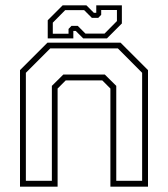

<svg xmlns="http://www.w3.org/2000/svg" viewBox="-20 -700 630 720"><path d="M55 0V-437L158 -540H432L535 -437V0H394V-368L363.5 -398.5H226.5L196 -368V0ZM77 -22H174.5V-378L217.5 -420.5H373L416 -378V-22H513V-427L422 -518.5H168.5L77 -427ZM159 -556V-624L215 -680H304L332 -652H341V-680H437V-612L381 -556H292L264 -584H255V-556ZM178 -573.5H237V-591.5L248 -603H271.5L300.5 -574H372L418.5 -621V-662.5H359.5V-644.5L348.5 -633H324.5L295.5 -662H224.5L178 -615Z"/></svg>

Font: Tourney Thin ExtraLight
Style: Regular
Weight: 250
Version: Version 1.015